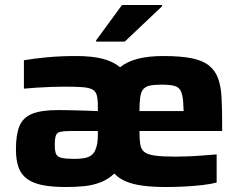

<svg xmlns="http://www.w3.org/2000/svg" viewBox="-20 -743 965 771"><path d="M246 8Q190 8 151.5 0.5Q113 -7 89 -24.5Q65 -42 54.5 -71Q44 -100 44 -144Q44 -202 58 -236.5Q72 -271 109 -286Q146 -301 214 -301Q227 -301 254 -300.5Q281 -300 314 -299Q347 -298 373 -297V-316Q373 -345 368.5 -361Q364 -377 350.5 -384Q337 -391 310.5 -393Q284 -395 241 -395Q218 -395 187 -394Q156 -393 126 -391Q96 -389 76 -387V-501Q116 -508 169.5 -513Q223 -518 286 -518Q349 -518 392 -507Q435 -496 462 -473Q491 -496 533.5 -507Q576 -518 636 -518Q706 -518 750 -509Q794 -500 819 -480Q844 -460 855.5 -429Q867 -398 869.5 -354.5Q872 -311 872 -254V-217H540Q540 -183 543.5 -162.5Q547 -142 560.5 -132Q574 -122 603.5 -118Q633 -114 683 -114Q704 -114 732.5 -115Q761 -116 792 -118.5Q823 -121 850 -123V-10Q828 -4 794 0Q760 4 722 6Q684 8 648 8Q593 8 552.5 2.5Q512 -3 484.5 -15Q457 -27 439 -46Q415 -23 384 -11Q353 1 318.5 4.5Q284 8 246 8ZM280 -105Q302 -105 318.5 -108Q335 -111 346 -119Q357 -127 362 -139Q368 -152 370.5 -167Q373 -182 373 -201V-217H267Q238 -217 223.5 -214Q209 -211 204.5 -199Q200 -187 200 -160Q200 -137 205 -125Q210 -113 227.5 -109Q245 -105 280 -105ZM718 -254Q718 -305 715.5 -335Q713 -365 705 -379.5Q697 -394 679 -398.5Q661 -403 630 -403Q600 -403 582.5 -399.5Q565 -396 555.5 -385Q546 -374 543 -352.5Q540 -331 540 -297H756ZM366 -576V-581L470 -723H631V-718L481 -576Z"/></svg>

Font: Saira SemiExpanded
Style: Bold
Weight: 700
Width: 6
Designer: Hector Gatti with collaboration of the Omnibus-Type team
Foundry: Omnibus-Type
Version: Version 1.101